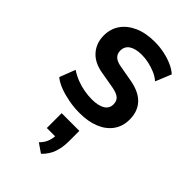

<svg xmlns="http://www.w3.org/2000/svg" viewBox="-239 -584 952 952"><g transform="rotate(45 237.5 -108.0)"><path d="M239 10Q200 10 163 3Q126 -4 95 -15.5Q64 -27 42 -45L74 -128Q98 -112 125 -101.5Q152 -91 180 -86Q208 -81 234 -81Q279 -81 303.5 -96Q328 -111 328 -139Q328 -164 313 -176.5Q298 -189 266 -195L180 -210Q117 -220 84.5 -257Q52 -294 52 -347Q52 -394 76.5 -429Q101 -464 146 -484Q191 -504 254 -504Q287 -504 319 -497.5Q351 -491 379 -479Q407 -467 427 -449L393 -366Q375 -382 351.5 -392Q328 -402 303 -407.5Q278 -413 254 -413Q211 -413 187 -397.5Q163 -382 163 -352Q163 -330 177 -316.5Q191 -303 221 -298L305 -283Q372 -271 405 -235.5Q438 -200 438 -143Q438 -96 413.5 -61.5Q389 -27 344.5 -8.5Q300 10 239 10ZM247 288 199 255Q220 234 228 211Q236 188 236 163L261 177H177V73H301V147Q301 189 289 224Q277 259 247 288Z"/></g></svg>

Font: Nunito Sans 10pt SemiCondensed
Style: Bold
Weight: 700
Width: 4
Designer: Vernon Adams
Foundry: Vernon Adams
Version: Version 3.101;gftools[0.9.27]